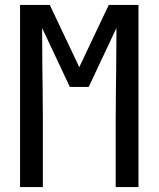

<svg xmlns="http://www.w3.org/2000/svg" viewBox="-20 -755 640 775"><path d="M61 0V-735H181L300 -484L419 -735H539V0H447V-147Q447 -211 447 -275.5Q447 -340 448 -404L449 -478Q449 -515 449.5 -553Q450 -591 450 -628V-642L338 -404H262L150 -642Q150 -601 150.5 -560Q151 -519 151 -478L152 -404Q153 -340 153 -275.5Q153 -211 153 -147V0Z"/></svg>

Font: Iosevka Medium Extended
Style: Regular
Weight: 500
Width: 7
Monospace: yes
Designer: Belleve Invis
Foundry: Belleve Invis
Version: Version 32.5.0; ttfautohint (v1.8.4)